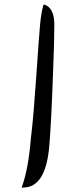

<svg xmlns="http://www.w3.org/2000/svg" viewBox="-20 -722 346 873"><path d="M85 130.9C153.8 130.9 193.8 67.4 204.1 -59.1C210 -126.5 215.8 -237.3 221.2 -392.1C225.1 -489.7 227.1 -562 227.1 -608.9C227.1 -659.2 212.9 -689.5 184.1 -700.2L179.2 -702.1L176.8 -696.8C170.4 -675.3 165.5 -646 162.1 -608.9C161.6 -600.6 159.2 -569.8 154.8 -517.1C152.3 -487.3 149.4 -442.9 145.5 -383.3C137.2 -264.2 130.4 -174.3 120.1 -89.8C112.8 0 99.6 71.8 80.1 126L78.1 130.9Z"/></svg>

Font: Dancing Script
Style: Regular
Weight: 800
Designer: Pablo Impallari
Foundry: Pablo Impallari
Version: Version 2.001